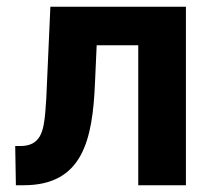

<svg xmlns="http://www.w3.org/2000/svg" viewBox="-20 -548 609 568"><path d="M25 -116 27 0H50C224 0 254 -133 261 -303L266 -414H389V0H530V-528H129L119 -303C118 -269 116 -240 114 -216C109 -159 100 -116 40 -116Z"/></svg>

Font: Asimov Pro
Style: Bd
Weight: 700
Designer: Google
Version: Version 2.000980; 2014